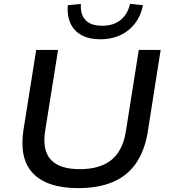

<svg xmlns="http://www.w3.org/2000/svg" viewBox="-20 -963 872 992"><path d="M384 9Q303 9 244.5 -10.5Q186 -30 150 -68Q114 -106 102 -162Q90 -218 101 -290L167 -705H280L213 -285Q198 -186 243 -137.5Q288 -89 392 -89Q497 -89 555.5 -136.5Q614 -184 630 -282L697 -705H810L743 -279Q727 -183 682 -118.5Q637 -54 562.5 -22.5Q488 9 384 9ZM498 -760Q441 -760 402 -781Q363 -802 344.5 -841.5Q326 -881 330 -936L398 -943Q394 -889 421.5 -859.5Q449 -830 508 -830Q567 -830 603.5 -860Q640 -890 652 -943L719 -936Q701 -852 642 -806Q583 -760 498 -760Z"/></svg>

Font: Nunito Sans 10pt SemiExpanded SemiBold
Style: Italic
Weight: 600
Width: 6
Italic angle: -9°
Designer: Vernon Adams
Foundry: Vernon Adams
Version: Version 3.101;gftools[0.9.27]